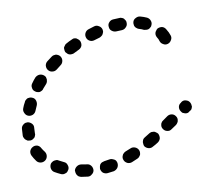

<svg xmlns="http://www.w3.org/2000/svg" viewBox="-46 -624 744 695"><g transform="rotate(5 325.5 -276.5)"><path d="M316 -6Q315 -11 313 -14Q311 -18 307 -21Q303 -24 299 -25Q295 -26 290 -25Q280 -24 270 -23Q261 -22 255 -15Q249 -8 249 1Q250 5 252 9Q254 13 257 16Q260 19 265 21Q269 22 273 22Q285 21 297 19Q306 18 311 10Q317 3 316 -6ZM216 14Q220 12 222 8Q224 4 225 0Q227 -9 221 -17Q216 -25 207 -26Q197 -28 188 -30Q183 -32 179 -31Q175 -30 171 -28Q167 -26 164 -22Q161 -19 160 -15Q158 -6 162 2Q167 11 176 13Q187 16 199 18Q203 19 208 18Q212 17 216 14ZM400 -40Q398 -44 395 -47Q392 -50 387 -51Q383 -52 379 -52Q374 -52 370 -50Q361 -46 352 -42Q348 -40 344 -37Q341 -34 339 -30Q338 -26 338 -21Q338 -17 339 -13Q343 -4 351 0Q360 3 368 0Q379 -4 390 -9Q398 -14 401 -22Q404 -31 400 -40ZM138 -25Q144 -32 143 -42Q142 -51 135 -57Q127 -63 121 -69Q115 -76 106 -77Q96 -77 90 -71Q83 -65 82 -55Q82 -46 88 -39Q96 -30 106 -22Q113 -16 123 -17Q132 -18 138 -25ZM479 -76Q479 -81 478 -85Q477 -89 474 -93Q468 -100 459 -101Q449 -102 442 -96Q434 -90 426 -84Q422 -81 420 -77Q417 -73 417 -69Q416 -65 417 -60Q418 -56 421 -52Q426 -45 436 -43Q445 -42 452 -47Q461 -54 470 -61Q474 -64 476 -68Q478 -72 479 -76ZM61 -95Q65 -93 69 -92Q74 -92 78 -93Q82 -94 86 -97Q89 -100 92 -104Q94 -108 94 -112Q95 -117 93 -121Q91 -130 89 -139Q88 -149 80 -154Q72 -159 63 -158Q59 -157 55 -155Q51 -152 49 -149Q46 -145 45 -141Q44 -136 45 -132Q47 -120 50 -108Q51 -104 54 -101Q57 -97 61 -95ZM538 -158Q534 -161 530 -162Q526 -164 522 -164Q517 -163 513 -162Q509 -160 506 -157Q498 -149 491 -141Q488 -138 486 -134Q485 -130 485 -125Q485 -121 487 -117Q488 -113 491 -109Q498 -103 507 -103Q517 -103 523 -110Q531 -117 539 -126Q545 -133 545 -142Q544 -151 538 -158ZM604 -212Q604 -216 602 -220Q600 -224 596 -227Q589 -233 580 -232Q571 -231 565 -224L551 -207Q548 -204 547 -200Q545 -195 546 -191Q546 -187 548 -183Q550 -179 554 -176Q561 -170 570 -171Q579 -171 585 -179L599 -195Q602 -199 603 -203Q605 -207 604 -212ZM63 -182Q72 -181 80 -187Q87 -193 88 -202Q89 -212 91 -222Q92 -231 87 -239Q82 -247 73 -248Q68 -249 64 -248Q60 -247 56 -245Q52 -242 50 -238Q47 -235 47 -230Q44 -219 43 -207Q42 -198 48 -191Q54 -183 63 -182ZM651 -266Q650 -270 648 -274Q646 -278 643 -281Q640 -284 635 -286Q631 -287 627 -287Q622 -287 618 -285Q614 -283 611 -279L610 -277Q603 -270 604 -261Q605 -252 612 -246Q615 -243 619 -241Q624 -240 628 -240Q633 -240 637 -242Q641 -244 643 -248L645 -250Q648 -253 650 -257Q651 -262 651 -266ZM80 -272Q84 -270 88 -270Q93 -270 97 -271Q101 -273 104 -276Q108 -279 109 -284Q113 -293 118 -302Q120 -306 120 -311Q120 -315 119 -319Q117 -323 115 -327Q112 -330 108 -332Q99 -336 90 -333Q82 -330 77 -322Q72 -312 68 -301Q64 -292 68 -284Q71 -275 80 -272ZM120 -353Q128 -347 137 -349Q146 -350 152 -358Q158 -366 164 -374Q170 -381 169 -391Q168 -400 161 -406Q157 -409 153 -410Q149 -411 144 -411Q140 -410 136 -408Q132 -406 129 -402Q122 -393 115 -384Q110 -377 111 -368Q113 -358 120 -353ZM171 -440Q171 -435 173 -431Q174 -427 177 -423Q181 -420 185 -418Q189 -416 193 -416Q198 -416 202 -418Q206 -419 209 -422Q217 -429 225 -436Q232 -442 233 -451Q233 -461 227 -468Q224 -471 220 -473Q216 -475 212 -476Q207 -476 203 -475Q199 -473 196 -470Q187 -463 179 -455Q175 -452 174 -448Q172 -444 171 -440ZM247 -482Q252 -474 261 -472Q270 -470 278 -475Q287 -481 296 -486Q299 -488 302 -492Q305 -495 306 -500Q307 -504 307 -508Q306 -513 304 -517Q299 -525 290 -527Q281 -530 273 -525Q263 -519 254 -513Q246 -508 244 -499Q242 -490 247 -482ZM502 -537Q499 -533 498 -529Q496 -525 496 -521Q496 -516 498 -512Q500 -508 503 -505Q510 -499 513 -493Q518 -485 527 -483Q536 -480 544 -485Q552 -490 554 -499Q557 -508 552 -516Q545 -527 534 -537Q527 -544 518 -544Q509 -543 502 -537ZM326 -527Q329 -518 337 -515Q346 -511 355 -514Q364 -517 374 -520Q383 -523 387 -531Q392 -539 389 -548Q388 -553 385 -556Q382 -559 378 -562Q374 -564 370 -564Q365 -565 361 -563Q350 -560 339 -556Q330 -553 326 -544Q322 -536 326 -527ZM413 -553Q413 -548 415 -544Q416 -540 419 -537Q423 -533 427 -532Q431 -530 435 -530Q445 -530 454 -528Q458 -528 462 -529Q467 -530 470 -532Q474 -535 476 -539Q479 -542 479 -547Q481 -556 475 -564Q470 -571 461 -573Q449 -575 436 -575Q427 -575 420 -568Q413 -562 413 -553Z"/></g></svg>

Font: FRB American Cursive Guidelines Dashed Extrabold
Style: Bold Italic
Weight: 800
Italic angle: -25°
Version: Version 2.0;Modular Font Editor K font №1